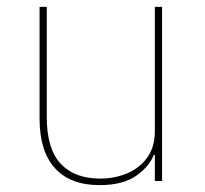

<svg xmlns="http://www.w3.org/2000/svg" viewBox="-20 -526 596 558"><path d="M430 0V-76H427Q414 -42 375.5 -15Q337 12 269 12Q184 12 139.5 -37.5Q95 -87 95 -181V-506H116V-185Q116 -93 156.5 -50Q197 -7 271 -7Q313 -7 349 -22Q385 -37 407.5 -67.5Q430 -98 430 -144V-506H451V0Z"/></svg>

Font: IBM Plex Sans Thin
Style: Regular
Weight: 250
Designer: Mike Abbink, Paul van der Laan, Pieter van Rosmalen
Foundry: Bold Monday
Version: Version 3.201